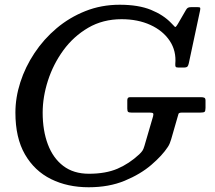

<svg xmlns="http://www.w3.org/2000/svg" viewBox="-20 -780 907 810"><path d="M528 -370H828Q836.5 -370 841.8 -367.8Q847 -365.5 847 -356V-325Q847 -311.5 843 -308.2Q839 -305 825 -305H748Q734.5 -305 733 -299.5Q731.5 -294 728.5 -284L702 -192Q699 -182.5 696 -175Q693 -167.5 688 -160Q664.5 -124 618.5 -84.5Q572.5 -45 506 -17.5Q439.5 10 354 10Q265 10 195.2 -24.5Q125.5 -59 85.2 -128.8Q45 -198.5 45 -305Q45 -368.5 65.8 -433Q86.5 -497.5 125.5 -556.2Q164.5 -615 218.8 -660.8Q273 -706.5 340.2 -733.2Q407.5 -760 485 -760Q564 -760 616.8 -738.5Q669.5 -717 702 -683Q715 -670 718 -666.5Q721 -663 731.5 -681L764.5 -738Q768.5 -745 773.2 -747.5Q778 -750 789 -750H811Q822.5 -750 824.2 -747.5Q826 -745 824 -735.5L776.5 -513Q774.5 -503.5 770.8 -499.2Q767 -495 754 -495H733Q723 -495 721 -498.5Q719 -502 719.5 -510Q724.5 -565 696 -607.8Q667.5 -650.5 614.5 -674.8Q561.5 -699 493 -699Q414 -699 352 -662.8Q290 -626.5 247.2 -567.8Q204.5 -509 182.2 -439.8Q160 -370.5 160 -305Q160 -229 182 -170.8Q204 -112.5 247.2 -79.8Q290.5 -47 355 -47Q426 -47 475.5 -68.2Q525 -89.5 567 -128.5Q576 -137 580.8 -144Q585.5 -151 589.5 -165L626 -290Q628.5 -300 625.2 -302.5Q622 -305 611 -305H535Q524 -305 520.5 -308Q517 -311 517 -322V-357Q517 -370 528 -370Z"/></svg>

Font: Besley*
Style: Italic
Weight: 400
Italic angle: -13°
Designer: Owen Earl
Foundry: indestructible type*
Version: Version 2.000; ttfautohint (v1.8.3)